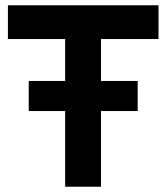

<svg xmlns="http://www.w3.org/2000/svg" viewBox="-20 -708 630 728"><path d="M10 -560V-688H581V-560H363V-401H502V-287H363V0H227V-287H89V-401H227V-560Z"/></svg>

Font: Roundo SemiBold
Style: Regular
Weight: 600
Designer: Namrata Goyal (Gurmukhi), Shiva Nallaperumal (Latin)
Foundry: Indian Type Foundry
Version: Version 1.000;PS 1.0;hotconv 1.0.88;makeotf.lib2.5.647800